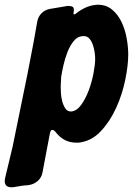

<svg xmlns="http://www.w3.org/2000/svg" viewBox="-102 -597 573 813"><path d="M220 -540Q261 -572 301 -576Q304 -577 312 -577Q348 -577 373 -556Q398 -535 413 -503Q428 -471 434.5 -434.5Q441 -398 441 -366Q441 -321 428.5 -259.5Q416 -198 390 -140.5Q364 -83 324.5 -41Q285 1 231 7H220Q169 7 135 -36Q127 -47 119 -47Q112 -47 109 -31L78 133Q74 155 57.5 169.5Q41 184 18 187L-5 189L-42 195Q-46 196 -53 196Q-82 196 -82 170Q-82 165 -80 155L-49 26L15 -287L40 -417L56 -507Q60 -527 74 -541Q88 -555 108 -559L185 -572Q195 -572 203 -569.5Q211 -567 211 -554Q211 -549 210 -546Q209 -544 209 -541Q209 -536 212 -536Q216 -536 220 -540ZM201 -125Q224 -128 242.5 -154Q261 -180 274 -215Q287 -250 294 -287Q301 -324 301 -348Q301 -361 298.5 -377.5Q296 -394 290.5 -409Q285 -424 276 -434Q267 -444 254 -444H248Q226 -443 210 -423Q194 -403 183.5 -376Q173 -349 166.5 -320Q160 -291 157 -271L155 -230Q155 -220 156 -202.5Q157 -185 161.5 -168Q166 -151 174.5 -138Q183 -125 198 -125Z"/></svg>

Font: Bangerz 2
Style: Regular
Weight: 400
Designer: vernon adams
Foundry: Vernon Adams
Version: Version 2.10;December 28, 2023;FontCreator 13.0.0.2683 64-bi